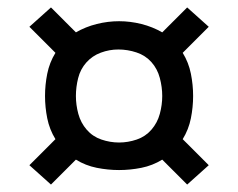

<svg xmlns="http://www.w3.org/2000/svg" viewBox="-20 -598 640 516"><path d="M483 -102 416 -169Q390 -153 360 -147Q330 -141 300 -141Q270 -141 240 -147Q210 -153 184 -169L117 -102L59 -154L129 -224Q113 -250 107 -280Q101 -310 101 -340Q101 -370 107 -400Q113 -430 129 -456L59 -526L117 -578L184 -511Q210 -526 240 -533.5Q270 -541 300 -541Q330 -541 360 -533.5Q390 -526 416 -511L483 -578L541 -526L471 -456Q487 -430 493 -400Q499 -370 499 -340Q499 -310 493 -280Q487 -250 471 -224L541 -154ZM300 -215Q324 -215 347.5 -223Q371 -231 387 -249.5Q403 -268 409.5 -292Q416 -316 416 -340Q416 -364 409.5 -388.5Q403 -413 387 -431Q371 -449 347 -457Q323 -465 298 -465Q274 -465 251 -456.5Q228 -448 212 -430Q196 -412 190 -388Q184 -364 184 -340Q184 -316 190.5 -292Q197 -268 213 -249.5Q229 -231 252.5 -223Q276 -215 300 -215Z"/></svg>

Font: Monocode
Style: Regular
Weight: 400
Designer: Belleve Invis
Foundry: Belleve Invis
Version: Version 16.1.0; ttfautohint (v1.8.4)